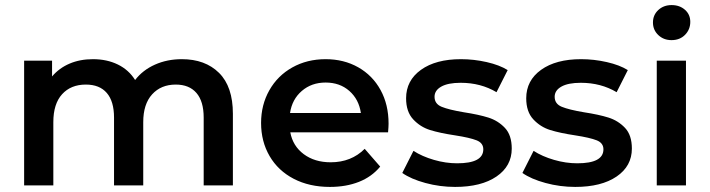

<svg xmlns="http://www.w3.org/2000/svg" viewBox="-20 -730 2796 756"><path d="M897 -282V0H782V-267Q782 -331 753.5 -364Q725 -397 672 -397Q614 -397 579 -358.5Q544 -320 544 -249V0H429V-267Q429 -331 400.5 -364Q372 -397 318 -397Q259 -397 224.5 -359Q190 -321 190 -249V0H75V-491H185V-429Q213 -462 254 -479.5Q295 -497 346 -497Q401 -497 444 -476Q487 -455 512 -415Q542 -454 590 -475.5Q638 -497 696 -497Q788 -497 842.5 -443Q897 -389 897 -282Z M1508 -209H1123Q1133 -155 1176 -123Q1219 -91 1282 -91Q1363 -91 1416 -144L1477 -74Q1444 -34 1393.5 -14Q1343 6 1279 6Q1198 6 1136.5 -26Q1075 -58 1041.5 -115.5Q1008 -173 1008 -246Q1008 -317 1040.5 -374.5Q1073 -432 1131 -464.5Q1189 -497 1262 -497Q1334 -497 1390.5 -465Q1447 -433 1478.5 -375.5Q1510 -318 1510 -243Q1510 -231 1508 -209ZM1122 -285H1401Q1393 -339 1355.5 -372Q1318 -405 1262 -405Q1207 -405 1168.5 -372Q1130 -339 1122 -285Z M1564 -49 1608 -136Q1642 -114 1688.5 -100.5Q1735 -87 1780 -87Q1883 -87 1883 -142Q1883 -167 1856.5 -177.5Q1830 -188 1772 -197Q1712 -206 1673.5 -218Q1635 -230 1607 -260Q1579 -290 1579 -343Q1579 -413 1637.5 -455Q1696 -497 1795 -497Q1846 -497 1896.5 -485.5Q1947 -474 1979 -454L1935 -367Q1873 -404 1794 -404Q1744 -404 1717.5 -389Q1691 -374 1691 -349Q1691 -321 1719 -309.5Q1747 -298 1806 -288Q1865 -279 1903 -267Q1941 -255 1968 -226.5Q1995 -198 1995 -145Q1995 -76 1935 -35Q1875 6 1772 6Q1712 6 1655 -9.5Q1598 -25 1564 -49Z M2037 -49 2081 -136Q2115 -114 2161.5 -100.5Q2208 -87 2253 -87Q2356 -87 2356 -142Q2356 -167 2329.5 -177.5Q2303 -188 2245 -197Q2185 -206 2146.5 -218Q2108 -230 2080 -260Q2052 -290 2052 -343Q2052 -413 2110.5 -455Q2169 -497 2268 -497Q2319 -497 2369.5 -485.5Q2420 -474 2452 -454L2408 -367Q2346 -404 2267 -404Q2217 -404 2190.5 -389Q2164 -374 2164 -349Q2164 -321 2192 -309.5Q2220 -298 2279 -288Q2338 -279 2376 -267Q2414 -255 2441 -226.5Q2468 -198 2468 -145Q2468 -76 2408 -35Q2348 6 2245 6Q2185 6 2128 -9.5Q2071 -25 2037 -49Z M2566 -491H2681V0H2566ZM2698 -644Q2698 -614 2677.5 -593Q2657 -572 2624 -572Q2593 -572 2572 -592Q2551 -612 2551 -641.5Q2551 -671 2572 -690.5Q2593 -710 2624.5 -710Q2656 -710 2677 -691.5Q2698 -673 2698 -644Z"/></svg>

Font: Montserrat Ace
Style: Bold
Weight: 600
Designer: Julieta Ulanovsky
Foundry: Julieta Ulanovsky
Version: Version 1